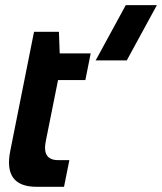

<svg xmlns="http://www.w3.org/2000/svg" viewBox="-20 -718 623 738"><path d="M110.8 -595.7H206.5L209.5 -512.7H328.6L308.1 -410.2H203.1L155.8 -174.3Q141.6 -102.5 203.6 -102.5H246.6L226.1 0H120.6Q-8.3 0 19.5 -138.2ZM583 -698.2 467.3 -485.8H347.7L463.4 -698.2Z"/></svg>

Font: Sansation
Style: Bold Italic
Weight: 700
Designer: Bernd Montag
Version: Version 1.301